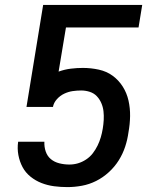

<svg xmlns="http://www.w3.org/2000/svg" viewBox="-20 -755 640 783"><path d="M255 8Q227 8 200.5 4.5Q174 1 149.5 -8.5Q125 -18 104.5 -34.5Q84 -51 72 -73.5Q60 -96 55 -122.5Q50 -149 54 -177H161Q160 -156 166.5 -137Q173 -118 187.5 -106Q202 -94 222 -89Q242 -84 263 -84Q281 -84 298 -89Q315 -94 331 -104.5Q347 -115 358.5 -130Q370 -145 378 -161.5Q386 -178 391 -195Q396 -212 399 -230Q402 -248 403 -266Q404 -284 402 -301.5Q400 -319 393 -335Q386 -351 374.5 -363Q363 -375 346 -380.5Q329 -386 311 -386Q294 -386 276.5 -383.5Q259 -381 242 -373Q225 -365 212 -350.5Q199 -336 196 -319H88L156 -735H560L545 -643H249L219 -463Q244 -472 269 -475Q294 -478 318 -478Q351 -478 383 -471Q415 -464 439.5 -446Q464 -428 480.5 -402Q497 -376 504 -345Q511 -314 510.5 -281.5Q510 -249 504 -216Q500 -186 490.5 -157Q481 -128 464.5 -101.5Q448 -75 424 -53Q400 -31 372 -17Q344 -3 314 2.5Q284 8 255 8Z"/></svg>

Font: Iosevka Aile Semibold
Style: Italic
Weight: 600
Italic angle: -9°
Designer: Belleve Invis
Foundry: Belleve Invis
Version: Version 31.1.0; ttfautohint (v1.8.4)